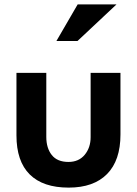

<svg xmlns="http://www.w3.org/2000/svg" viewBox="-20 -844 623 875"><path d="M393 -512V-219Q393 -171 366 -138.5Q339 -106 292 -106Q241 -106 216 -137.5Q191 -169 191 -220V-512H55V-227Q55 -109 115.5 -49Q176 11 293 11Q407 11 468 -51Q529 -113 529 -231V-512ZM237 -657H333L511 -824H334Z"/></svg>

Font: Geom SemiBold
Style: Bold
Weight: 600
Version: Version 1.102